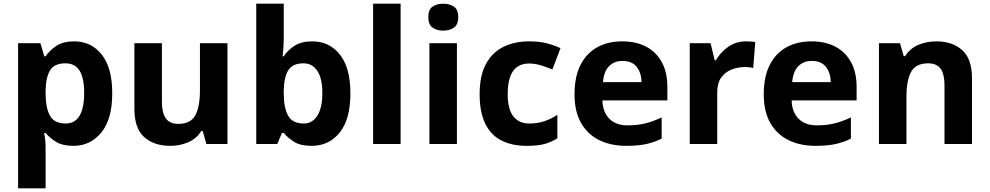

<svg xmlns="http://www.w3.org/2000/svg" viewBox="-20 -780 5360 1040"><path d="M382 -556Q474 -556 531 -484.5Q588 -413 588 -274Q588 -135 529 -62.5Q470 10 378 10Q319 10 284 -11.5Q249 -33 227 -60H219Q223 -41 225 -20.5Q227 0 227 20V240H78V-546H199L220 -475H227Q249 -508 286 -532Q323 -556 382 -556ZM334 -437Q276 -437 252.5 -401Q229 -365 227 -291V-275Q227 -196 250.5 -153.5Q274 -111 336 -111Q370 -111 392 -130Q414 -149 425 -186Q436 -223 436 -276Q436 -356 411.5 -396.5Q387 -437 334 -437Z M1212 -546V0H1098L1078 -70H1070Q1044 -28 998.5 -9Q953 10 902 10Q814 10 761 -37.5Q708 -85 708 -190V-546H857V-227Q857 -169 878 -139Q899 -109 945 -109Q1013 -109 1038 -155.5Q1063 -202 1063 -289V-546Z M1517 -583Q1517 -552 1515 -522Q1513 -492 1511 -475H1517Q1539 -509 1576 -532.5Q1613 -556 1672 -556Q1764 -556 1821 -484.5Q1878 -413 1878 -274Q1878 -134 1820 -62Q1762 10 1668 10Q1608 10 1573.5 -11.5Q1539 -33 1517 -60H1507L1482 0H1368V-760H1517ZM1624 -437Q1566 -437 1542.5 -401Q1519 -365 1517 -291V-275Q1517 -196 1540.5 -153.5Q1564 -111 1626 -111Q1672 -111 1699 -153.5Q1726 -196 1726 -276Q1726 -356 1698.5 -396.5Q1671 -437 1624 -437Z M2150 0H2001V-760H2150Z M2455 -546V0H2306V-546ZM2381 -760Q2414 -760 2438 -744.5Q2462 -729 2462 -687Q2462 -646 2438 -630Q2414 -614 2381 -614Q2347 -614 2323.5 -630Q2300 -646 2300 -687Q2300 -729 2323.5 -744.5Q2347 -760 2381 -760Z M2833 10Q2752 10 2695 -19.5Q2638 -49 2608 -111Q2578 -173 2578 -270Q2578 -370 2612 -433Q2646 -496 2706.5 -526Q2767 -556 2846 -556Q2902 -556 2943.5 -545Q2985 -534 3016 -519L2972 -404Q2937 -418 2906.5 -427Q2876 -436 2846 -436Q2730 -436 2730 -271Q2730 -189 2760.5 -150Q2791 -111 2846 -111Q2893 -111 2929 -123.5Q2965 -136 2999 -158V-31Q2965 -9 2927.5 0.5Q2890 10 2833 10Z M3350 -556Q3426 -556 3480.5 -527Q3535 -498 3565 -443Q3595 -388 3595 -308V-236H3243Q3245 -173 3280.5 -137Q3316 -101 3379 -101Q3432 -101 3475 -111.5Q3518 -122 3564 -144V-29Q3524 -9 3479.5 0.5Q3435 10 3372 10Q3290 10 3227 -20.5Q3164 -51 3128 -113Q3092 -175 3092 -269Q3092 -365 3124.5 -428.5Q3157 -492 3215 -524Q3273 -556 3350 -556ZM3351 -450Q3308 -450 3279.5 -422Q3251 -394 3246 -335H3455Q3454 -385 3429 -417.5Q3404 -450 3351 -450Z M4021 -556Q4032 -556 4047 -555Q4062 -554 4071 -552L4060 -412Q4053 -414 4039.5 -415.5Q4026 -417 4016 -417Q3978 -417 3943 -403.5Q3908 -390 3886.5 -360Q3865 -330 3865 -278V0H3716V-546H3829L3851 -454H3858Q3882 -496 3924 -526Q3966 -556 4021 -556Z M4375 -556Q4451 -556 4505.5 -527Q4560 -498 4590 -443Q4620 -388 4620 -308V-236H4268Q4270 -173 4305.5 -137Q4341 -101 4404 -101Q4457 -101 4500 -111.5Q4543 -122 4589 -144V-29Q4549 -9 4504.5 0.5Q4460 10 4397 10Q4315 10 4252 -20.5Q4189 -51 4153 -113Q4117 -175 4117 -269Q4117 -365 4149.5 -428.5Q4182 -492 4240 -524Q4298 -556 4375 -556ZM4376 -450Q4333 -450 4304.5 -422Q4276 -394 4271 -335H4480Q4479 -385 4454 -417.5Q4429 -450 4376 -450Z M5051 -556Q5139 -556 5192 -508.5Q5245 -461 5245 -356V0H5096V-319Q5096 -378 5075 -407.5Q5054 -437 5008 -437Q4940 -437 4915 -390.5Q4890 -344 4890 -257V0H4741V-546H4855L4875 -476H4883Q4909 -518 4954.5 -537Q5000 -556 5051 -556Z"/></svg>

Font: Noto Sans Adlam Unjoined
Style: Bold
Weight: 700
Version: Version 3.001